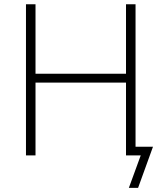

<svg xmlns="http://www.w3.org/2000/svg" viewBox="-20 -748 777 924"><path d="M105 0V-727.5H150.9V-393.1H586.4V-727.5H632.3V0H586.4V-350.6H150.9V0ZM600.1 156.2 657.2 0H605.5V-42H716.3L644.5 156.2Z"/></svg>

Font: Inter ExtraLight
Style: Regular
Weight: 250
Designer: Rasmus Andersson
Foundry: rsms
Version: Version 4.001;git-66647c0bb